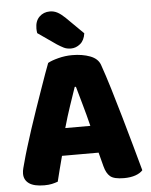

<svg xmlns="http://www.w3.org/2000/svg" viewBox="-58 -887 742 946"><g transform="rotate(-5 313.5 -414.5)"><path d="M403 -126H222Q212 -90 204.5 -59Q197 -28 190 -1Q176 4 160.5 7.5Q145 11 123 11Q72 11 47.5 -6.5Q23 -24 23 -55Q23 -69 27 -83Q31 -97 36 -116Q43 -143 55.5 -183.5Q68 -224 83 -270.5Q98 -317 115 -365.5Q132 -414 147 -457.5Q162 -501 174.5 -535.5Q187 -570 194 -588Q211 -598 245.5 -607Q280 -616 315 -616Q365 -616 403.5 -601.5Q442 -587 453 -555Q471 -504 492 -435Q513 -366 534 -292.5Q555 -219 575 -147.5Q595 -76 610 -21Q598 -7 574 1.5Q550 10 517 10Q468 10 449 -6Q430 -22 421 -57ZM314 -459Q300 -418 283 -368Q266 -318 250 -261H374Q360 -318 345.5 -368.5Q331 -419 320 -459ZM153 -739Q152 -743 151.5 -750.5Q151 -758 151 -762Q151 -799 172 -819.5Q193 -840 224 -840Q244 -840 261 -831Q278 -822 298 -803L384 -718Q379 -683 358 -666Q337 -649 313 -649Q292 -649 277 -656.5Q262 -664 245 -675Z"/></g></svg>

Font: Baloo Bhai 2 ExtraBold
Style: Regular
Weight: 800
Designer: Supriya Tembe, Noopur Datye and Ek Type
Foundry: Ek Type
Version: Version 1.640;PS 1.000;hotconv 16.6.51;makeotf.lib2.5.65220;